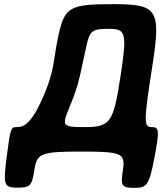

<svg xmlns="http://www.w3.org/2000/svg" viewBox="-20 -731 787 926"><path d="M725 29C750 -105 748 -118 711 -118C673 -118 673 -145 715 -415C757 -684 740 -711 529 -711C317 -711 293 -698 263 -565C233 -432 249 -397 178 -241C120 -116 82 -118 57 -118C32 -118 29 -105 12 28C-5 161 -1 174 63 174C126 174 134 166 146 87C158 8 179 0 373 0C567 0 585 8 573 88C561 167 566 175 628 175C690 175 699 162 725 29ZM377 -419 396 -506C413 -584 424 -592 507 -592C589 -592 593 -570 560 -355C527 -140 511 -118 389 -118C266 -118 279 -124 330 -251C350 -301 365 -357 377 -419Z"/></svg>

Font: Asimov Print
Style: AIt
Weight: 500
Designer: Google
Version: Version 2.000980: 2014